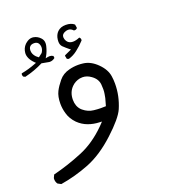

<svg xmlns="http://www.w3.org/2000/svg" viewBox="-118 -399 735 809"><g transform="rotate(-20 249.5 5.0)"><path d="M377.4 -3.9Q377.4 -21 375 -36.6Q370.6 -68.4 341.8 -96.9Q313 -125.5 280.3 -129.4Q269 -130.9 258.3 -130.9Q236.8 -130.9 216.8 -125.5Q187.5 -118.2 169.7 -96.4Q151.9 -74.7 142.6 -56.2Q131.8 -34.7 131.8 -2.4Q131.8 19.5 138.2 41.5Q145.5 68.4 167 90.3Q186 108.9 210 117.7Q233.9 126.5 261.2 127.4L271 127.9Q260.3 139.2 255.9 143.6Q199.7 199.7 137.2 225.1Q72.3 252 5.4 268.6L-1 282.2Q-1.5 284.7 -1.5 287.1Q-1.5 299.8 5.4 309.1L20 316.9Q85.9 306.2 149.4 281.2Q212.9 255.9 276.1 197.5Q339.4 139.2 355 103.5Q377.4 51.3 377.4 -3.9ZM308.6 72.8Q297.9 73.2 285.4 73.2Q272.9 73.2 255.4 71.3Q230 68.8 209 51.3L204.6 47.4Q187 29.3 187 0Q187 -33.7 208.5 -55.2Q223.6 -70.3 245.1 -74.7Q251.5 -75.7 257.3 -75.7Q276.9 -75.7 294.9 -62.5Q319.3 -45.4 321.8 -20Q322.8 -9.8 322.8 1.5Q322.8 12.7 321 22.5Q319.3 32.2 317.9 39.6Q314.5 53.7 308.6 72.8ZM307.6 -226.6Q307.6 -232.9 301.8 -237.3Q285.2 -230 272 -230Q248 -230 240.7 -252.9Q239.3 -257.8 239.3 -261.7Q239.3 -275.9 256.3 -281.7Q262.7 -284.2 268.6 -284.2Q281.2 -284.2 291 -273.4Q293 -272.9 294.9 -272.9Q301.8 -272.9 306.6 -278.8L304.2 -294.9Q290.5 -307.1 265.6 -307.1Q243.2 -307.1 229 -293.5Q216.3 -280.8 213.9 -260.3Q213.4 -255.9 213.4 -251Q213.4 -236.8 221.7 -228Q233.9 -216.3 246.1 -206.5L252 -202.1L221.2 -188L219.2 -185.5L222.2 -170.9L230.5 -168Q252 -174.3 270 -188.5Q289.1 -203.1 307.1 -222.7Q307.6 -225.1 307.6 -226.6ZM150.9 -183.6Q163.6 -183.6 174.3 -192.4L173.3 -201.7Q166 -206.5 157.2 -206.5Q153.3 -206.5 148.9 -205.6L139.2 -203.6L144 -211.9Q153.8 -229 159.2 -252Q160.6 -258.3 160.6 -264.2Q160.6 -277.3 151.9 -287.1Q138.7 -301.8 120.6 -304.7Q117.7 -305.2 114.7 -305.2Q100.1 -305.2 85.9 -293L82 -289.6Q67.9 -275.4 65.9 -253.9Q65.9 -252 65.9 -248Q65.9 -244.1 67.9 -237.1Q69.8 -230 75.2 -221.4Q80.6 -212.9 89.4 -204.1L94.2 -199.7L87.9 -197.3Q56.2 -184.6 23.4 -178.7L21.5 -176.3Q21.5 -175.3 21.5 -174.1Q21.5 -172.9 21.5 -170.9Q22 -167 23.9 -163.6L32.2 -159.7Q77.1 -170.4 115.2 -189.9L146.5 -184.1Q148.9 -183.6 150.9 -183.6ZM102.5 -278.3Q107.9 -280.3 114.3 -280.3Q125 -280.3 131.3 -274.4Q135.3 -270 137 -264.4Q138.7 -258.8 138.7 -253.4Q138.7 -242.2 130.9 -230.5L113.8 -217.3Q106.9 -222.2 103.5 -225.6Q89.8 -239.3 89.8 -256.1Q89.8 -272.9 102.5 -278.3Z"/></g></svg>

Font: Bakudai
Style: Light
Weight: 300
Version: Version 1.48